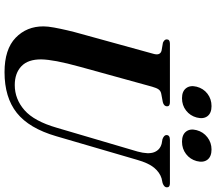

<svg xmlns="http://www.w3.org/2000/svg" viewBox="-72 -847 930 826"><g transform="rotate(90 393.0 -434.0)"><path d="M529.5 -213 632 -561Q644.5 -607 634.8 -632.2Q625 -657.5 598 -664.5L578.5 -668Q560.5 -675 561 -685.5Q561 -700 582 -700H769Q786 -700 786 -687Q786 -675 767.5 -668.5L747 -664Q721.5 -656 701.5 -632Q681.5 -608 667.5 -558.5L566 -211Q532 -94 465.5 -41.2Q399 11.5 290.5 11.5Q192 11.5 142.5 -36.2Q93 -84 93.5 -156.5Q93.5 -174.5 98.5 -201.8Q103.5 -229 110.5 -259Q117.5 -289 125 -315L211.5 -629Q220 -658 198 -664L163.5 -670Q149 -676.5 149.5 -686.5Q149.5 -700 168 -700H420Q437.5 -700 437.5 -687.5Q437 -674 419.5 -669.5L382.5 -662.5Q371 -660 364.8 -651.5Q358.5 -643 353 -623.5L268 -315.5Q251 -254 243.5 -213.8Q236 -173.5 235.5 -147Q235 -89.5 265 -61Q295 -32.5 346 -32.5Q406 -32.5 453.8 -74.2Q501.5 -116 529.5 -213ZM402.5 -752Q373 -752 359.5 -769.5Q346 -787 353 -815Q360.5 -844 383.2 -861.5Q406 -879 436.5 -879Q466.5 -879 479.8 -861.5Q493 -844 485.5 -815Q478 -787 455.5 -769.5Q433 -752 402.5 -752ZM589.5 -752Q559.5 -752 546 -769.5Q532.5 -787 540 -815Q547.5 -843.5 570.5 -861.2Q593.5 -879 623 -879Q653.5 -879 667 -861.5Q680.5 -844 673 -815Q665.5 -787 642.8 -769.5Q620 -752 589.5 -752Z"/></g></svg>

Font: Fraunces 72pt S000 SemiBold
Style: Italic
Weight: 600
Italic angle: -16°
Version: Version 1.000; ttfautohint (v1.8.3)